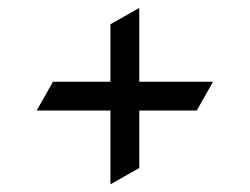

<svg xmlns="http://www.w3.org/2000/svg" viewBox="-20 -613 635 488"><path d="M334 -592.8V-405.3H521.5L480 -332H334V-186L260.7 -144.5V-332H73.2L114.7 -405.3H260.7V-551.3Z"/></svg>

Font: Modern Antiqua
Style: Book
Weight: 400
Designer: Wojciech Kalinowski "wmk69" (wmk69@o2.pl)
Foundry: Wojciech Kalinowski "wmk69" (wmk69@o2.pl)
Version: Version 3.1.0; 2021-05-28